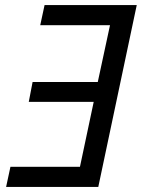

<svg xmlns="http://www.w3.org/2000/svg" viewBox="-20 -734 557 754"><path d="M4 0 21 -79H294L348 -334H93L108 -412H364L412 -635H138L155 -714H517L366 0Z"/></svg>

Font: Noto IKEA Latin
Style: Italic
Weight: 400
Italic angle: -12°
Designer: Monotype Design Team
Foundry: Monotype Imaging Inc.
Version: Version 1.0